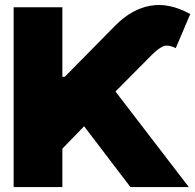

<svg xmlns="http://www.w3.org/2000/svg" viewBox="-20 -757 790 777"><path d="M35.2 0V-727.5H232.4V-446.3H242.2L448.2 -655.3Q513.7 -720.7 589.1 -733.9Q664.6 -747.1 750 -700.2L691.4 -562.5Q657.2 -578.6 637.5 -568.4Q617.7 -558.1 594.7 -535.2L447.3 -386.7L744.1 0H507.8L320.3 -246.1L232.4 -155.3V0Z"/></svg>

Font: Inter Tight Black
Style: Regular
Weight: 900
Designer: Rasmus Andersson
Foundry: rsms
Version: Version 3.004; ttfautohint (v1.8.4.7-5d5b)